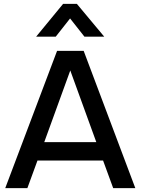

<svg xmlns="http://www.w3.org/2000/svg" viewBox="-20 -969 724 989"><path d="M7 0 274 -707H411L677 0H563L511 -142H173L121 0ZM208 -237H476L342 -606ZM166 -780 305 -949H376L517 -780H415L341 -874L267 -780Z"/></svg>

Font: Onest Medium
Style: Regular
Weight: 500
Designer: Dmitri Voloshin, Andrey Kudryavtsev
Foundry: Dmitri Voloshin, Andrey Kudryavtsev
Version: Version 1.000;gftools[0.9.33]